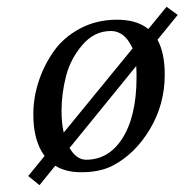

<svg xmlns="http://www.w3.org/2000/svg" viewBox="-20 -497 543 565"><path d="M470.2 -477.1 502.9 -453.1 443.4 -379.9Q464.8 -341.8 464.8 -276.9Q464.8 -189.9 420.9 -116.5Q377 -43 310.1 -8.8Q272 10.3 217.8 9.8Q173.3 9.8 142.6 -9.3L96.2 47.9L63 21L111.3 -38.1Q77.6 -83 78.1 -162.1Q78.1 -209 93.5 -256.6Q108.9 -304.2 137.9 -345.7Q167 -387.2 215.6 -413.1Q264.2 -439 324.2 -439Q382.8 -439 416.5 -411.6ZM380.9 -302.7 184.6 -61.5Q205.1 -27.3 232.9 -26.9Q298.8 -26.9 338.9 -87.9Q381.8 -153.8 381.8 -270Q381.8 -288.1 380.9 -302.7ZM370.1 -354.5Q369.1 -357.4 366.7 -361.8Q344.2 -405.8 306.2 -405.8Q257.3 -405.8 222.2 -364.5Q187 -323.2 174.1 -272.2Q161.1 -221.2 161.1 -169.9Q161.1 -134.8 167.5 -106.9Z"/></svg>

Font: Linux Libertine
Style: Italic
Weight: 400
Italic angle: -12°
Designer: Philipp H. Poll
Foundry: Philipp H. Poll
Version: Version 5.1.6 ; ttfautohint (v0.9)